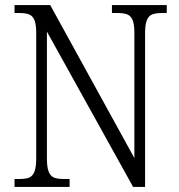

<svg xmlns="http://www.w3.org/2000/svg" viewBox="-20 -733 703 753"><path d="M37 -31H55Q81 -31 94.5 -36.5Q108 -42 115 -59.5Q122 -77 122 -111V-605Q122 -638 115 -654.5Q108 -671 94 -676.5Q80 -682 55 -682H37V-713H177L507 -113V-605Q507 -638 500 -654.5Q493 -671 479 -676.5Q465 -682 440 -682H419V-713H634V-682H616Q591 -682 577 -676.5Q563 -671 556 -654Q549 -637 549 -603V0H502L164 -609V-111Q164 -77 171 -59.5Q178 -42 192 -36.5Q206 -31 231 -31H253V0H37Z"/></svg>

Font: Noto Serif NarrowLight
Style: Regular
Weight: 300
Width: 4
Designer: Monotype Design Team
Foundry: Monotype Imaging Inc.
Version: Version 1.001